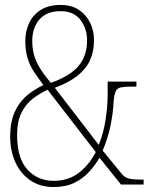

<svg xmlns="http://www.w3.org/2000/svg" viewBox="-20 -744 604 774"><path d="M196 10Q141 10 101.5 -17.5Q62 -45 41.5 -91Q21 -137 21 -195Q21 -249 37 -287.5Q53 -326 82.5 -353.5Q112 -381 155 -401Q135 -428 118 -453Q101 -478 91.5 -508.5Q82 -539 82 -579Q82 -617 97 -650Q112 -683 143.5 -703.5Q175 -724 224 -724Q269 -724 298.5 -704Q328 -684 343.5 -652Q359 -620 359 -582Q359 -536 342.5 -500.5Q326 -465 291.5 -438Q257 -411 201 -390L378 -160Q397 -206 405.5 -260.5Q414 -315 414 -362V-415H530V-395H513Q484 -395 468.5 -392Q453 -389 447 -377Q441 -365 438 -336Q436 -288 425.5 -237.5Q415 -187 394 -137L470 -44Q481 -30 497 -25Q513 -20 549 -20H559V0H468L381 -108Q363 -77 338 -50Q313 -23 278.5 -6.5Q244 10 196 10ZM196 -15Q256 -15 298 -47.5Q340 -80 366 -131L172 -382Q143 -369 114.5 -348Q86 -327 67.5 -291.5Q49 -256 49 -199Q49 -106 90.5 -60.5Q132 -15 196 -15ZM185 -410Q262 -437 296.5 -478Q331 -519 331 -581Q331 -628 304.5 -663.5Q278 -699 224 -699Q168 -699 139 -665.5Q110 -632 110 -579Q110 -548 117.5 -521.5Q125 -495 141.5 -468.5Q158 -442 185 -410Z"/></svg>

Font: Noto Serif Khmer Condensed Thin
Style: Regular
Weight: 250
Width: 3
Designer: Danh Hong and the Monotype Design Team
Foundry: Monotype Imaging Inc.
Version: Version 2.004